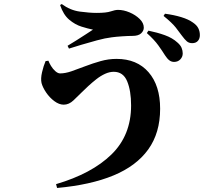

<svg xmlns="http://www.w3.org/2000/svg" viewBox="-20 -849 1040 952"><path d="M843 -542Q830 -542 819.5 -550Q809 -558 798 -575Q785 -596 765 -624Q745 -652 708 -685L716 -697Q760 -688 797.5 -674.5Q835 -661 860 -638Q875 -625 880.5 -611.5Q886 -598 886 -584Q886 -567 874 -554.5Q862 -542 843 -542ZM258 64Q435 12 532.5 -83Q630 -178 630 -326Q630 -399 610.5 -446Q591 -493 544 -493Q523 -493 501 -483Q479 -473 458 -456.5Q437 -440 418 -422.5Q399 -405 384 -390Q367 -373 344.5 -351.5Q322 -330 296 -330Q273 -330 249.5 -347.5Q226 -365 209 -390Q192 -415 186 -437Q181 -459 188.5 -491Q196 -523 206 -546L220 -548Q224 -537 233 -522Q242 -507 254.5 -496Q267 -485 278 -485Q304 -485 335.5 -496Q367 -507 403.5 -521Q440 -535 479 -546Q518 -557 558 -557Q659 -557 716.5 -491Q774 -425 774 -310Q774 -190 715 -108Q656 -26 542.5 21Q429 68 263 83ZM315 -622Q335 -634 359 -649Q383 -664 405 -678.5Q427 -693 441 -702Q416 -707 384 -717Q352 -727 323 -751.5Q294 -776 278 -824L286 -829Q328 -798 376 -791.5Q424 -785 460 -785Q507 -785 529 -792.5Q551 -800 565 -800Q593 -800 622.5 -787.5Q652 -775 672.5 -755Q693 -735 693 -712Q693 -696 679.5 -683.5Q666 -671 637 -671Q618 -671 587 -669Q556 -667 534 -664Q501 -660 461 -649Q421 -638 383.5 -627Q346 -616 322 -608ZM933 -635Q917 -635 906.5 -644Q896 -653 882 -672Q870 -689 851.5 -712.5Q833 -736 791 -770L798 -781Q843 -775 879 -764Q915 -753 937 -737Q956 -724 963.5 -708.5Q971 -693 971 -675Q971 -657 961 -646Q951 -635 933 -635Z"/></svg>

Font: Noto Serif SC ExtraLight Black
Style: Regular
Weight: 900
Version: Version 2.002-H1;hotconv 1.1.0;makeotfexe 2.6.0